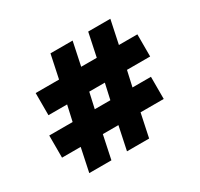

<svg xmlns="http://www.w3.org/2000/svg" viewBox="-116 -755 845 811"><g transform="rotate(-30 306.0 -350.0)"><path d="M288 -90 312 -204H236L212 -90H104L128 -204H37V-312H151L168 -388H77V-496H191L215 -610H323L299 -496H375L399 -610H507L483 -496H573V-388H460L443 -312H533V-204H420L396 -90ZM352 -388H276L259 -312H335Z"/></g></svg>

Font: Space Mono
Style: Bold Italic
Weight: 700
Italic angle: -12°
Monospace: yes
Designer: Colophon Foundry / Benjamin Critton
Foundry: Colophon Foundry
Version: Version 1.000;PS 1.000;hotconv 1.0.81;makeotf.lib2.5.63406